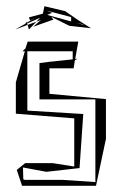

<svg xmlns="http://www.w3.org/2000/svg" viewBox="-20 -589 390 618"><path d="M34 -42 51 9H289L321 -142V-270L139 -287V-369H217L221 -395L230 -400L222 -399L232 -455H69L62 -433L52 -424H60L31 -324V-223L219 -208V-53L149 -64H61ZM54 -49V-50L129 -36L236 -48L248 -222L68 -233V-424H214V-398L139 -390V-391L138 -390L107 -386V-269H287V-3L182 -10H60L55 -12ZM229 -526 190 -553 123 -569 118 -545 73 -533 77 -523 97 -533 66 -516V-519L61 -512L50 -506L59 -510L50 -506L29 -494L69 -509L67 -513L109 -532L97 -519L112 -525L87 -503L152 -526L145 -535L203 -506L273 -498L229 -526ZM148 -548 130 -555 209 -534V-520L132 -541ZM69 -509 97 -519 73 -494ZM247 -511 250 -509 224 -516ZM50 -506 43 -503Z"/></svg>

Font: Quebrada
Style: Regular
Weight: 400
Designer: deFharo
Foundry: deFharo
Version: Version 1.034 2012